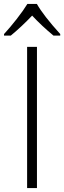

<svg xmlns="http://www.w3.org/2000/svg" viewBox="-36 -951 324 971"><path d="M-15.6 -771V-778.8Q14.6 -811.5 48.6 -855Q82.5 -898.4 102.5 -931.2H150.4Q183.6 -872.6 268.6 -778.8V-771H234.4Q174.8 -820.3 126.5 -872.1Q73.7 -816.4 18.6 -771ZM101.1 0V-713.9H150.9V0Z"/></svg>

Font: Open Sans Light
Style: Regular
Weight: 300
Foundry: Ascender Corporation
Version: Version 1.10